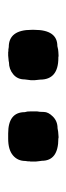

<svg xmlns="http://www.w3.org/2000/svg" viewBox="138 -864 167 484"><g transform="rotate(90 222.0 -621.5)"><path d="M98.1 -559.6Q54.7 -559.6 54.7 -617.2V-624Q54.7 -682.1 95.7 -682.1Q105.5 -684.6 110.4 -684.6L119.1 -685.1H121.1L123.5 -684.6H125.5Q180.2 -684.6 180.2 -638.7L181.6 -625.5V-614.7L179.7 -599.6Q179.7 -581.5 166.7 -570.8Q153.8 -560.1 136.7 -560.1Q132.8 -559.1 130.4 -559.1L119.6 -558.1H110.8L108.4 -558.6H104.5Q99.6 -559.6 98.1 -559.6ZM302.7 -682.6 311.5 -684.1 324.2 -685.1H326.7L328.6 -684.6Q384.8 -684.6 384.8 -643.1Q385.7 -639.2 385.7 -636.7L386.7 -627.9V-614.3L386.2 -612.3V-607.9Q385.3 -604 385.3 -601.6Q385.3 -582 371.1 -570.1Q356.9 -558.1 329.1 -558.1H315.9Q262.2 -558.1 262.2 -600.1Q260.7 -606 260.7 -606.4L260.3 -615.2V-630.9Q261.7 -636.7 261.7 -647.9Q261.7 -659.2 273.4 -670.9Q285.2 -682.6 302.7 -682.6Z"/></g></svg>

Font: Averia Libre
Style: Bold
Weight: 700
Version: Version 1.002